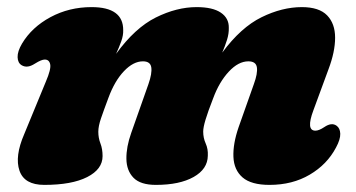

<svg xmlns="http://www.w3.org/2000/svg" viewBox="-20 -505 1001 540"><path d="M349 -131 397.5 -268.5Q408 -298.5 405.5 -315.5Q403 -332.5 382 -332.5Q355 -332.5 328.8 -305Q302.5 -277.5 285 -230Q271.5 -194 264 -172Q256.5 -150 256.5 -134.5Q256.5 -117 262.5 -101.5Q268.5 -86 268.5 -66Q268.5 -29 225.2 -7Q182 15 104.5 15Q48.5 15 34.8 -25Q21 -65 48 -127.5L109 -275.5Q124 -310.5 121.2 -324Q118.5 -337.5 106 -337.5Q96.5 -337.5 79 -326.5Q66.5 -318.5 57.5 -317.8Q48.5 -317 41 -321.5Q30 -328 29.5 -344.2Q29 -360.5 42 -382.5Q69.5 -428.5 122 -456.8Q174.5 -485 237.5 -485Q327 -485 326.5 -420Q327 -405.5 321 -388.8Q315 -372 306.5 -353.5Q359.5 -426.5 418.2 -455.8Q477 -485 533 -485Q578 -485 601 -469.5Q624 -454 623.5 -427Q624 -410.5 618.5 -393Q613 -375.5 605 -357Q657.5 -428 715.5 -456.5Q773.5 -485 829 -485Q877.5 -485 900 -461.8Q922.5 -438.5 922.5 -399Q922.5 -359.5 904 -310.5L861.5 -195Q840 -137.5 867 -137.5Q877 -137.5 892 -147.5Q912.5 -161.5 926.5 -151.5Q936.5 -144.5 937 -128.8Q937.5 -113 925 -90Q900 -42.5 851.2 -13.8Q802.5 15 738 15Q686.5 15 662.2 -6Q638 -27 636.5 -63.8Q635 -100.5 651 -147L694 -268.5Q705 -298.5 702.5 -315.5Q700 -332.5 678.5 -332.5Q650.5 -332.5 623.5 -303.5Q596.5 -274.5 579.5 -228.5Q564.5 -190 558 -168.2Q551.5 -146.5 551.5 -135Q551.5 -117 558.5 -101.5Q565.5 -86 564.5 -67Q564 -29.5 524.5 -7.2Q485 15 418.5 15Q375 15 355.5 -5Q336 -25 335.5 -58.2Q335 -91.5 349 -131Z"/></svg>

Font: Fraunces 9pt Soft Black
Style: Italic
Weight: 900
Italic angle: -16°
Version: Version 1.000;[b76b70a41]